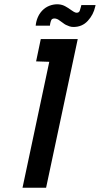

<svg xmlns="http://www.w3.org/2000/svg" viewBox="-20 -884 470 904"><path d="M363 -860 361 -852Q359 -843 355.5 -833.5Q352 -824 341 -824Q335 -824 327.5 -828.5Q320 -833 316 -836Q307 -842 301.5 -846Q296 -850 288 -854Q274 -862 257 -863.5Q240 -865 222 -860Q201 -854 185.5 -840.5Q170 -827 161 -809Q152 -791 149 -771L148 -763H215L216 -771Q218 -782 221.5 -789.5Q225 -797 237 -797Q242 -797 248.5 -794.5Q255 -792 261 -787Q266 -784 275 -777Q284 -770 290 -767Q298 -763 307 -760Q316 -757 326 -757Q367 -757 393.5 -786Q420 -815 428 -852L430 -860ZM150 -595 212 -593 86 0H197L346 -700H172Z"/></svg>

Font: Advent Pro
Style: Italic
Weight: 400
Italic angle: -12°
Designer: VivaRado, Andreas Kalpakidis
Foundry: VivaRado, Andreas Kalpakidis
Version: Version 3.000